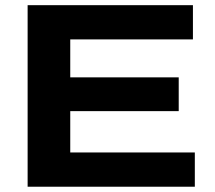

<svg xmlns="http://www.w3.org/2000/svg" viewBox="-20 -707 814 727"><path d="M84.6 0V-687.4H710.5V-557.8H246V-414.1H656.7V-286.2H246V-129.7H717.7V0Z"/></svg>

Font: Archivo SemiBold SemiExpanded
Style: Regular
Weight: 600
Width: 6
Version: Version 2.001